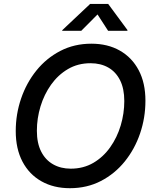

<svg xmlns="http://www.w3.org/2000/svg" viewBox="-20 -964 804 994"><path d="M341.8 10.3Q257.8 10.3 194.6 -25.4Q131.3 -61 96.4 -127.2Q61.5 -193.4 61.5 -285.6Q61.5 -372.6 89.1 -453.6Q116.7 -534.7 168.2 -598.6Q219.7 -662.6 292 -700.2Q364.3 -737.8 453.1 -737.8Q537.6 -737.8 600.3 -702.1Q663.1 -666.5 698 -600.6Q732.9 -534.7 732.9 -442.4Q732.9 -354.5 705.3 -273.4Q677.7 -192.4 626.2 -128.4Q574.7 -64.5 502.7 -27.1Q430.7 10.3 341.8 10.3ZM346.2 -90.8Q411.6 -90.8 463.1 -120.8Q514.6 -150.9 550.5 -201.7Q586.4 -252.4 605 -314.7Q623.5 -377 623.5 -440.9Q623.5 -504.9 601.6 -548.6Q579.6 -592.3 540.3 -614.5Q501 -636.7 448.7 -636.7Q383.3 -636.7 331.8 -606.4Q280.3 -576.2 244.4 -525.6Q208.5 -475.1 189.7 -413.1Q170.9 -351.1 170.9 -287.1Q170.9 -223.1 193.1 -179.4Q215.3 -135.7 254.9 -113.3Q294.4 -90.8 346.2 -90.8ZM400.9 -804.7H301.8L302.7 -808.1L446.8 -943.8H540L640.1 -808.1L639.2 -804.7H539.6L484.9 -889.2Z"/></svg>

Font: Inter 17pt Medium
Style: Italic
Weight: 500
Italic angle: -9.3988°
Version: Version 4.001;git-66647c0bb